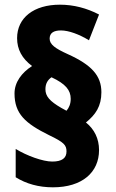

<svg xmlns="http://www.w3.org/2000/svg" viewBox="-20 -850 495 820"><path d="M42 -451C42 -364 88 -323 189 -273C254 -242 264 -230 264 -203C264 -175 245 -160 203 -160C163 -160 94 -185 47 -214V-93C92 -65 145 -50 206 -50C331 -50 403 -114 403 -209C403 -258 383 -298 347 -327C388 -360 413 -396 413 -456C413 -527 371 -573 269 -619C216 -643 192 -660 192 -685C192 -709 209 -720 240 -720C274 -720 319 -703 360 -678L403 -788C351 -815 295 -830 236 -830C124 -830 53 -774 53 -687C53 -639 74 -600 117 -568C73 -540 42 -499 42 -451ZM174 -469C174 -493 184 -509 200 -520C260 -492 282 -465 282 -428C282 -406 275 -390 264 -377L242 -389C192 -418 174 -439 174 -469Z"/></svg>

Font: Noto Sans Malayalam UI Condensed Black
Style: Regular
Weight: 900
Width: 3
Designer: Jelle Bosma - Monotype Design Team
Foundry: Monotype Imaging Inc.
Version: Version 2.104